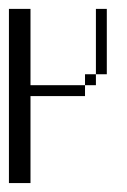

<svg xmlns="http://www.w3.org/2000/svg" viewBox="-20 -410 284 430"><path d="M170.4 -219.2V-243.7H194.8V-219.2ZM0 0V-390.1H48.3V-219.2H170.4V-194.8H48.3V0ZM194.8 -243.7V-390.1H219.2V-243.7Z"/></svg>

Font: FS Mondwest Regular
Style: Regular
Weight: 400
Designer: NZWStudios2024
Foundry: https://fontstruct.com
Version: Version 1.0